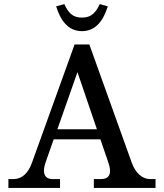

<svg xmlns="http://www.w3.org/2000/svg" viewBox="-20 -917 800 937"><path d="M623 -123 416 -700H344L136 -123C118 -72 87 -43 46 -43H21V0H273V-43H238C197 -43 185 -72 202 -123L242 -237H470L509 -123C527 -71 515 -43 472 -43H438V0H739V-43H713C674 -43 641 -73 623 -123ZM254 -886 294 -897C312 -857 333 -831 380 -831C427 -831 448 -857 467 -897L506 -886C485 -819 449 -765 380 -765C311 -765 275 -819 254 -886ZM260 -286 358 -565 453 -286Z"/></svg>

Font: LT Superior Serif Medium
Style: Regular
Weight: 500
Designer: Daniel Lyons
Foundry: LyonsType
Version: Version 2.120;FEAKit 1.0